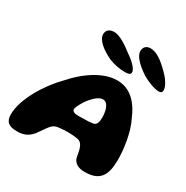

<svg xmlns="http://www.w3.org/2000/svg" viewBox="-200 -1057 1209 1245"><g transform="rotate(30 404.5 -434.0)"><path d="M756.5 -672C775.5 -672 781.5 -681 781.5 -695.5C781.5 -724 752 -768.5 719.5 -799.5C669.5 -850 621 -888.5 573.5 -888.5C541.5 -888.5 523 -870 523 -839.5C523 -801 570 -756.5 631 -716C667.5 -694 724.5 -672 756.5 -672ZM503 -671C535.5 -671 546 -678.5 546 -693.5C546 -722 496 -765 455 -792C411.5 -827 353.5 -862.5 317.5 -862.5C282.5 -862.5 259.5 -846.5 259.5 -814.5C259.5 -769 319.5 -724.5 384 -694.5C420.5 -679.5 471.5 -671 503 -671ZM602.5 20C714 20 749.5 -38 750 -153C751 -234.5 732 -357.5 694 -432C653 -531.5 589 -600.5 489.5 -600.5C392 -600.5 279 -530.5 187 -425C98 -335.5 1 -180.5 1 -65.5C1 -9 28.5 11.5 90.5 11.5C148 11.5 176 -9.5 202 -39C223 -66.5 242.5 -99 260.5 -119.5C273 -133.5 286 -141 306.5 -144.5C328 -147.5 356.5 -149.5 383 -149.5C409 -149.5 440 -146.5 453.5 -143.5C473.5 -139.5 484.5 -129 493 -109.5C506.5 -78.5 506.5 -49 514 -25C530.5 8.5 560.5 20 602.5 20ZM498.5 -281C476 -276.5 439 -274.5 383 -274.5C357 -274.5 338.5 -281.5 338.5 -298.5C338.5 -317 369 -367.5 386.5 -389C411.5 -419.5 442.5 -447.5 471.5 -447.5C493.5 -447.5 508.5 -428.5 517 -402.5C522.5 -384.5 525 -361.5 525 -341.5C525 -312 520 -288.5 498.5 -281Z"/></g></svg>

Font: Gluten
Style: Bold Italic
Weight: 700
Italic angle: -13°
Designer: Tyler Finck
Foundry: Etcetera Type Company
Version: Version 0.920